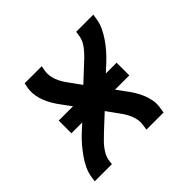

<svg xmlns="http://www.w3.org/2000/svg" viewBox="-128 -693 856 856"><g transform="rotate(-45 300.0 -265.0)"><path d="M27 0 31 -27Q35 -50 45.5 -72Q56 -94 70.5 -114.5Q85 -135 101 -154Q117 -173 135 -190L173 -225H105V-305H195L165 -346Q152 -363 141 -381Q130 -399 122 -418.5Q114 -438 110.5 -459.5Q107 -481 110 -504L115 -530H223L218 -504Q216 -489 218 -475Q220 -461 225 -448Q230 -435 236.5 -423.5Q243 -412 251 -401L295 -340L367 -407Q368 -408 369 -409Q370 -410 371 -411L372 -412Q372 -412 372 -412Q372 -412 372 -412Q373 -413 374 -414Q375 -415 377 -416Q377 -416 377 -416Q377 -416 377 -416Q377 -416 377 -416Q377 -416 377 -416Q387 -426 396 -435.5Q405 -445 413.5 -456Q422 -467 428 -479Q434 -491 436 -504L440 -530H548L544 -504Q540 -480 529.5 -458Q519 -436 505 -415.5Q491 -395 474.5 -376Q458 -357 440 -340L402 -305H470V-225H380L410 -184Q423 -167 434 -149Q445 -131 453 -111.5Q461 -92 465 -70.5Q469 -49 465 -27L461 0H353L357 -27Q359 -41 357 -55Q355 -69 350 -82Q345 -95 338.5 -106.5Q332 -118 324 -129L280 -190L208 -123Q207 -122 206 -121Q205 -120 204 -119V-118Q204 -118 203.5 -118Q203 -118 203 -118Q202 -117 201 -116Q200 -115 199 -114Q199 -114 199 -114Q199 -114 199 -114Q199 -114 199 -114Q199 -114 199 -114Q188 -104 179 -94.5Q170 -85 162 -74Q154 -63 147.5 -51Q141 -39 139 -27L135 0Z"/></g></svg>

Font: Iosevka Curly SmBdEx
Style: Italic
Weight: 600
Width: 7
Italic angle: -9°
Monospace: yes
Designer: Belleve Invis
Foundry: Belleve Invis
Version: Version 11.1.0; ttfautohint (v1.8.3)